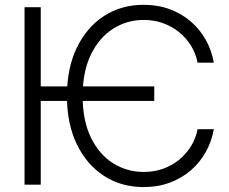

<svg xmlns="http://www.w3.org/2000/svg" viewBox="-20 -757 938 787"><path d="M612.3 -402.8V-343.3H127V-402.8ZM856.4 -500H790Q782.7 -537.6 763.2 -569.3Q743.7 -601.1 714.6 -624.8Q685.5 -648.4 648.7 -661.9Q611.8 -675.3 568.8 -675.3Q500.5 -675.3 443.6 -639.2Q386.7 -603 352.8 -533.7Q318.8 -464.4 318.8 -363.3Q318.8 -262.2 352.8 -192.9Q386.7 -123.5 443.6 -87.9Q500.5 -52.2 568.8 -52.2Q611.8 -52.2 648.7 -65.4Q685.5 -78.6 714.6 -102.5Q743.7 -126.5 763.2 -158.2Q782.7 -189.9 790 -227.5H856.4Q847.7 -177.2 823.5 -134Q799.3 -90.8 762 -58.6Q724.6 -26.4 675.8 -8.3Q627 9.8 568.8 9.8Q477.1 9.8 406.2 -36.1Q335.4 -82 294.9 -165.8Q254.4 -249.5 254.4 -363.3Q254.4 -477.5 294.9 -561.5Q335.4 -645.5 406.2 -691.4Q477.1 -737.3 568.8 -737.3Q627 -737.3 675.8 -719.2Q724.6 -701.2 762 -668.9Q799.3 -636.7 823.5 -593.5Q847.7 -550.3 856.4 -500ZM147 -727.5V0H80.6V-727.5Z"/></svg>

Font: Inter Tight Light
Style: Regular
Weight: 300
Designer: Rasmus Andersson
Foundry: rsms
Version: Version 3.004